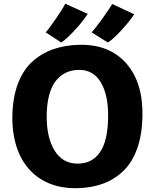

<svg xmlns="http://www.w3.org/2000/svg" viewBox="-20 -988 820 1016"><path d="M387.7 7.8Q280.3 9.8 201.9 -36.6Q123.5 -83 83.5 -170.4Q43.5 -257.8 45.4 -376Q47.4 -472.2 74.5 -544.4Q101.6 -616.7 149.9 -660.9Q198.2 -705.1 261.2 -727.3Q324.2 -749.5 402.3 -751Q559.6 -753.4 648.4 -652.3Q737.3 -551.3 733.9 -372.1Q731.9 -275.9 706.3 -203.1Q680.7 -130.4 634.3 -85Q587.9 -39.6 526.4 -16.6Q464.8 6.3 387.7 7.8ZM391.1 -122.1Q468.3 -122.1 510.3 -184.3Q552.2 -246.6 552.2 -377.9Q552.2 -487.3 513.2 -552.7Q474.1 -618.2 398.9 -618.2Q362.3 -618.2 332.3 -605Q302.2 -591.8 278.1 -563.5Q253.9 -535.2 240.5 -486.1Q227.1 -437 227.1 -370.1Q227.1 -259.3 269.3 -190.7Q311.5 -122.1 391.1 -122.1ZM303.7 -763.2 221.7 -816.9Q235.8 -831.5 274.4 -887.2Q313 -942.9 325.2 -968.3L444.3 -914.6Q416.5 -871.6 371.1 -823.5Q325.7 -775.4 303.7 -763.2ZM550.3 -763.2 464.8 -816.9Q479 -831.1 519 -886Q559.1 -940.9 573.7 -966.8L690.4 -912.6Q663.1 -871.6 617.7 -823Q572.3 -774.4 550.3 -763.2Z"/></svg>

Font: HaufeMerriweatherSans
Style: Bold
Weight: 700
Designer: Eben Sorkin
Foundry: Eben Sorkin
Version: Version 1.56